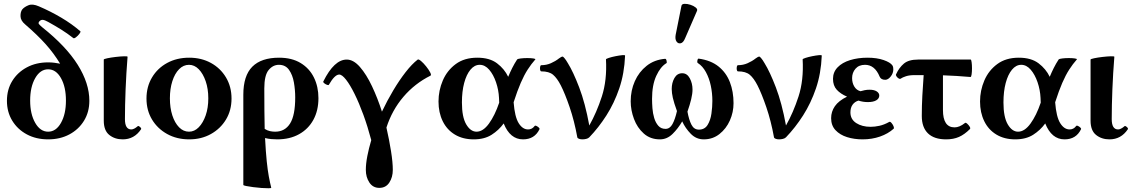

<svg xmlns="http://www.w3.org/2000/svg" viewBox="-20 -733 6053 1025"><path d="M237 11Q173 11 123.5 -15.5Q74 -42 45.5 -88.5Q17 -135 17 -195Q17 -255 45.5 -301Q74 -347 123.5 -373.5Q173 -400 237 -400Q254 -400 270 -398Q286 -396 301 -393Q267 -449 223.5 -497.5Q180 -546 114 -603Q90 -623 89.5 -646.5Q89 -670 99 -683Q110 -696 132 -705Q154 -714 188 -699Q251 -672 307.5 -638.5Q364 -605 409 -566Q412 -563 404 -552.5Q396 -542 385.5 -534Q375 -526 371 -530Q339 -555 307 -575Q275 -595 237 -616Q219 -626 209 -627Q199 -628 191 -620Q183 -611 187.5 -605Q192 -599 206 -587Q333 -486 395 -387Q457 -288 457 -195Q457 -135 428.5 -88.5Q400 -42 350.5 -15.5Q301 11 237 11ZM237 -30Q279 -30 305.5 -77Q332 -124 332 -196Q332 -269 305.5 -316Q279 -363 237 -363Q195 -363 168 -316Q141 -269 141 -196Q141 -124 168 -77Q195 -30 237 -30Z M635 11Q593 11 563.5 -12.5Q534 -36 534 -89V-415Q534 -418 553 -422Q572 -426 597.5 -429Q623 -432 642 -432.5Q661 -433 661 -430Q654 -343 650.5 -256Q647 -169 647 -97Q647 -42 681 -42Q695 -42 715 -59Q718 -63 727 -55.5Q736 -48 733 -43Q697 11 635 11Z M990 11Q924 11 872.5 -17.5Q821 -46 791.5 -95Q762 -144 762 -207Q762 -270 791.5 -319.5Q821 -369 872.5 -397Q924 -425 990 -425Q1055 -425 1106 -397Q1157 -369 1186.5 -319.5Q1216 -270 1216 -207Q1216 -144 1186.5 -95Q1157 -46 1106 -17.5Q1055 11 990 11ZM989 -30Q1018 -30 1041 -53.5Q1064 -77 1078 -117Q1092 -157 1092 -208Q1092 -259 1078 -299.5Q1064 -340 1041 -363.5Q1018 -387 989 -387Q959 -387 936 -363.5Q913 -340 900 -299.5Q887 -259 887 -208Q887 -157 900 -117Q913 -77 936 -53.5Q959 -30 989 -30Z M1428 269Q1428 272 1413 272Q1398 272 1376 270.5Q1354 269 1331.5 266Q1309 263 1294 260Q1279 257 1279 254V-227Q1279 -329 1327 -377Q1375 -425 1470 -425Q1538 -425 1585 -396.5Q1632 -368 1656 -319Q1680 -270 1680 -209Q1680 -143 1653 -93.5Q1626 -44 1576.5 -16.5Q1527 11 1460 11Q1444 11 1428 9.5Q1412 8 1395 4Q1399 80 1404 128Q1409 176 1415 208.5Q1421 241 1428 269ZM1391 -261Q1391 -196 1391.5 -142.5Q1392 -89 1393 -45Q1407 -36 1421 -33Q1435 -30 1449 -30Q1501 -30 1528.5 -73.5Q1556 -117 1556 -213Q1556 -253 1549 -293Q1542 -333 1523 -360Q1504 -387 1469 -387Q1437 -387 1414 -359Q1391 -331 1391 -261Z M2005 270Q1971 270 1952 241.5Q1933 213 1933 174Q1933 141 1941 100Q1949 59 1962 15Q1943 -57 1920 -120Q1897 -183 1873 -231.5Q1849 -280 1827.5 -307.5Q1806 -335 1791 -335Q1767 -335 1736 -281Q1734 -277 1726 -280Q1718 -283 1711 -288.5Q1704 -294 1706 -298Q1764 -415 1831 -415Q1867 -415 1901.5 -375.5Q1936 -336 1966 -272.5Q1996 -209 2019 -137Q2047 -196 2079.5 -250.5Q2112 -305 2145.5 -348Q2179 -391 2210 -415Q2215 -418 2228 -407Q2241 -396 2255 -378.5Q2269 -361 2276.5 -346.5Q2284 -332 2278 -329Q2194 -287 2133.5 -216Q2073 -145 2043 -52Q2058 14 2067.5 74Q2077 134 2077 174Q2077 213 2058.5 241.5Q2040 270 2005 270Z M2509 11Q2451 11 2408.5 -14.5Q2366 -40 2343.5 -86Q2321 -132 2321 -191Q2321 -250 2344 -303.5Q2367 -357 2413 -391Q2459 -425 2528 -425Q2594 -425 2633.5 -395Q2673 -365 2693 -323Q2703 -347 2714.5 -370Q2726 -393 2741 -416Q2744 -419 2760 -421Q2776 -423 2795 -423Q2814 -423 2827 -421Q2840 -419 2838 -416Q2816 -391 2797 -361.5Q2778 -332 2760 -290.5Q2742 -249 2722 -187Q2728 -109 2749 -75.5Q2770 -42 2799 -42Q2820 -42 2833 -59Q2836 -64 2843 -61Q2850 -58 2856 -52.5Q2862 -47 2860 -43Q2834 11 2772 11Q2703 11 2669 -74Q2643 -38 2604.5 -13.5Q2566 11 2509 11ZM2446 -186Q2446 -108 2469 -69Q2492 -30 2524 -30Q2559 -30 2590.5 -73.5Q2622 -117 2645 -185Q2644 -197 2644 -210Q2642 -253 2628 -294Q2614 -335 2591.5 -361Q2569 -387 2541 -387Q2513 -387 2491.5 -361Q2470 -335 2458 -290Q2446 -245 2446 -186Z M3089 11Q3079 11 3071 8Q3063 5 3062 0Q3046 -88 3021 -161Q2996 -234 2974 -277Q2954 -316 2932.5 -334Q2911 -352 2870 -352Q2865 -352 2863.5 -360Q2862 -368 2863.5 -376.5Q2865 -385 2870 -385Q2897 -385 2921 -395.5Q2945 -406 2964 -421Q2977 -431 2984 -431Q2986 -431 2993.5 -422.5Q3001 -414 3012 -395Q3040 -350 3072 -266.5Q3104 -183 3126 -63Q3165 -132 3193 -218Q3221 -304 3215 -416Q3215 -419 3230.5 -424Q3246 -429 3266 -433Q3286 -437 3301.5 -438.5Q3317 -440 3317 -436Q3313 -340 3286 -261Q3259 -182 3217.5 -117Q3176 -52 3126 0Q3120 6 3109.5 8.5Q3099 11 3089 11Z M3503 11Q3452 11 3417 -20Q3382 -51 3364.5 -98Q3347 -145 3347 -192Q3347 -250 3369 -299.5Q3391 -349 3432 -381.5Q3473 -414 3530 -419Q3536 -420 3538.5 -409Q3541 -398 3538 -396Q3506 -377 3483.5 -328Q3461 -279 3461 -205Q3461 -183 3463 -155.5Q3465 -128 3472.5 -103Q3480 -78 3494.5 -61.5Q3509 -45 3533 -45Q3556 -45 3570 -70.5Q3584 -96 3594 -140Q3578 -184 3572 -210.5Q3566 -237 3566 -258Q3566 -291 3580.5 -316.5Q3595 -342 3622 -342Q3648 -342 3662.5 -315Q3677 -288 3677 -255Q3677 -233 3670 -203.5Q3663 -174 3650 -137Q3658 -93 3671.5 -67Q3685 -41 3711 -41Q3742 -41 3757.5 -66Q3773 -91 3778 -126.5Q3783 -162 3783 -194Q3783 -236 3774.5 -276Q3766 -316 3748.5 -348Q3731 -380 3706 -396Q3701 -398 3703 -409.5Q3705 -421 3710 -420Q3775 -411 3816 -378Q3857 -345 3876.5 -294.5Q3896 -244 3896 -182Q3896 -134 3876.5 -90Q3857 -46 3821 -17.5Q3785 11 3737 11Q3697 11 3668 -18.5Q3639 -48 3622 -85Q3600 -47 3570.5 -18Q3541 11 3503 11ZM3638 -530Q3628 -505 3614 -502Q3600 -499 3591.5 -511.5Q3583 -524 3587 -547L3618 -702Q3620 -712 3634.5 -712.5Q3649 -713 3666 -707.5Q3683 -702 3694 -693Q3705 -684 3701 -675Z M4139 11Q4129 11 4121 8Q4113 5 4112 0Q4096 -88 4071 -161Q4046 -234 4024 -277Q4004 -316 3982.5 -334Q3961 -352 3920 -352Q3915 -352 3913.5 -360Q3912 -368 3913.5 -376.5Q3915 -385 3920 -385Q3947 -385 3971 -395.5Q3995 -406 4014 -421Q4027 -431 4034 -431Q4036 -431 4043.5 -422.5Q4051 -414 4062 -395Q4090 -350 4122 -266.5Q4154 -183 4176 -63Q4215 -132 4243 -218Q4271 -304 4265 -416Q4265 -419 4280.5 -424Q4296 -429 4316 -433Q4336 -437 4351.5 -438.5Q4367 -440 4367 -436Q4363 -340 4336 -261Q4309 -182 4267.5 -117Q4226 -52 4176 0Q4170 6 4159.5 8.5Q4149 11 4139 11Z M4585 11Q4540 11 4502 -1Q4464 -13 4440.5 -38Q4417 -63 4417 -102Q4417 -137 4437 -166Q4457 -195 4502 -217Q4467 -232 4447 -254Q4427 -276 4427 -312Q4427 -348 4451.5 -373.5Q4476 -399 4518 -412Q4560 -425 4611 -425Q4661 -425 4697 -412.5Q4733 -400 4744 -384Q4747 -379 4748 -374Q4749 -369 4749 -363Q4749 -342 4735 -324.5Q4721 -307 4706 -307Q4683 -307 4676 -324Q4650 -387 4598 -387Q4565 -387 4547 -366Q4529 -345 4529 -316Q4529 -290 4541 -270.5Q4553 -251 4574 -246Q4584 -249 4596 -251.5Q4608 -254 4622 -254Q4647 -254 4660.5 -245Q4674 -236 4674 -223Q4674 -207 4658 -197.5Q4642 -188 4613 -188Q4587 -188 4563 -196Q4543 -190 4531.5 -174Q4520 -158 4520 -133Q4520 -96 4551 -76Q4582 -56 4628 -56Q4650 -56 4675 -61.5Q4700 -67 4727 -82Q4732 -85 4739 -77Q4746 -69 4750 -59.5Q4754 -50 4751 -46Q4721 -19 4678 -4Q4635 11 4585 11Z M5031 11Q4967 11 4934 -21Q4901 -53 4901 -114Q4901 -168 4904 -223Q4907 -278 4911 -332H4862Q4835 -332 4816.5 -326Q4798 -320 4788 -313Q4784 -310 4777 -314.5Q4770 -319 4765.5 -326Q4761 -333 4764 -337Q4780 -372 4805.5 -393.5Q4831 -415 4881 -415H5162Q5165 -415 5167 -401Q5169 -387 5169 -368.5Q5169 -350 5167 -336Q5165 -322 5161 -322Q5124 -325 5087 -327.5Q5050 -330 5014 -331V-146Q5014 -53 5076 -53Q5102 -53 5131 -76Q5135 -80 5143 -73Q5151 -66 5156.5 -57Q5162 -48 5158 -44Q5129 -15 5099.5 -2Q5070 11 5031 11Z M5400 11Q5342 11 5299.5 -14.5Q5257 -40 5234.5 -86Q5212 -132 5212 -191Q5212 -250 5235 -303.5Q5258 -357 5304 -391Q5350 -425 5419 -425Q5485 -425 5524.5 -395Q5564 -365 5584 -323Q5594 -347 5605.5 -370Q5617 -393 5632 -416Q5635 -419 5651 -421Q5667 -423 5686 -423Q5705 -423 5718 -421Q5731 -419 5729 -416Q5707 -391 5688 -361.5Q5669 -332 5651 -290.5Q5633 -249 5613 -187Q5619 -109 5640 -75.5Q5661 -42 5690 -42Q5711 -42 5724 -59Q5727 -64 5734 -61Q5741 -58 5747 -52.5Q5753 -47 5751 -43Q5725 11 5663 11Q5594 11 5560 -74Q5534 -38 5495.5 -13.5Q5457 11 5400 11ZM5337 -186Q5337 -108 5360 -69Q5383 -30 5415 -30Q5450 -30 5481.5 -73.5Q5513 -117 5536 -185Q5535 -197 5535 -210Q5533 -253 5519 -294Q5505 -335 5482.5 -361Q5460 -387 5432 -387Q5404 -387 5382.5 -361Q5361 -335 5349 -290Q5337 -245 5337 -186Z M5903 11Q5861 11 5831.5 -12.5Q5802 -36 5802 -89V-415Q5802 -418 5821 -422Q5840 -426 5865.5 -429Q5891 -432 5910 -432.5Q5929 -433 5929 -430Q5922 -343 5918.5 -256Q5915 -169 5915 -97Q5915 -42 5949 -42Q5963 -42 5983 -59Q5986 -63 5995 -55.5Q6004 -48 6001 -43Q5965 11 5903 11Z"/></svg>

Font: Junicode SmExp
Style: Bold
Weight: 700
Width: 6
Designer: Peter S. Baker
Version: Version 2.205; ttfautohint (v1.8.4)